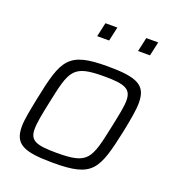

<svg xmlns="http://www.w3.org/2000/svg" viewBox="-131 -812 840 923"><g transform="rotate(20 289.0 -350.5)"><path d="M251 -709 235 -637H296L312 -709ZM460 -709 444 -637H505L521 -709ZM245 8C447 8 465 -39 511 -254C524 -319 533 -368 533 -404C533 -493 486 -518 332 -518C130 -518 110 -470 66 -254C53 -189 43 -141 43 -105C43 -16 91 8 245 8ZM243 -43C138 -43 105 -56 105 -115C105 -147 114 -192 127 -254C165 -435 172 -467 334 -467C439 -467 473 -453 473 -394C473 -362 463 -317 450 -254C412 -74 405 -43 243 -43Z"/></g></svg>

Font: Saira UNSAM Light Italic
Style: Regular
Weight: 300
Italic angle: -12°
Designer: Hector Gatti with collaboration of the Omnibus-Type team
Foundry: Omnibus-Type
Version: Version 0.072;PS 000.072;hotconv 1.0.88;makeotf.lib2.5.64775